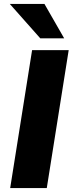

<svg xmlns="http://www.w3.org/2000/svg" viewBox="-20 -961 371 981"><path d="M32 0 144 -705H331L219 0ZM186 -765 30 -941H207L308 -765Z"/></svg>

Font: Nunito Sans 10pt Black
Style: Italic
Weight: 900
Italic angle: -9°
Designer: Vernon Adams
Foundry: Vernon Adams
Version: Version 3.101;gftools[0.9.27]